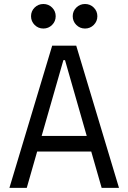

<svg xmlns="http://www.w3.org/2000/svg" viewBox="-20 -916 626 936"><path d="M25.9 0 234.4 -693.4H351.6L560.1 0H475.6L424.8 -177.2H161.1L110.4 0ZM183.1 -253.4H402.8L296.9 -623H289.1ZM191.4 -776.9Q166.5 -776.9 148.9 -794.4Q131.3 -812 131.3 -836.9Q131.3 -861.8 148.9 -879.2Q166.5 -896.5 191.4 -896.5Q216.3 -896.5 233.9 -879.2Q251.5 -861.8 251.5 -836.9Q251.5 -812 233.9 -794.4Q216.3 -776.9 191.4 -776.9ZM394.5 -776.9Q369.6 -776.9 352.1 -794.4Q334.5 -812 334.5 -836.9Q334.5 -861.8 352.1 -879.2Q369.6 -896.5 394.5 -896.5Q419.4 -896.5 437 -879.2Q454.6 -861.8 454.6 -836.9Q454.6 -812 437 -794.4Q419.4 -776.9 394.5 -776.9Z"/></svg>

Font: CaskaydiaMono NF SemiLight
Style: Regular
Weight: 350
Designer: Aaron Bell
Foundry: Saja Typeworks
Version: Version 2111.001; ttfautohint (v1.8.4);Nerd Fonts 3.1.1